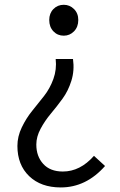

<svg xmlns="http://www.w3.org/2000/svg" viewBox="-20 -574 507 813"><path d="M237.3 219.7Q153.3 219.7 103.5 171.9Q53.7 124 53.7 43.9Q53.7 3.9 72.3 -34.7Q90.8 -73.2 116.2 -104.5Q141.6 -135.7 166.5 -167.5Q191.4 -199.2 206.1 -239.7Q220.7 -280.3 215.8 -324.2H289.1Q295.9 -275.4 282.2 -231.9Q268.6 -188.5 244.6 -155.8Q220.7 -123 195.3 -92.8Q169.9 -62.5 151.9 -28.8Q133.8 4.9 133.8 38.1Q133.8 87.9 163.1 120.1Q192.4 152.3 246.1 152.3Q319.3 152.3 377.9 85.9L424.8 128.9Q344.7 219.7 237.3 219.7ZM250 -422.9Q223.6 -422.9 206.1 -441.4Q188.5 -460 188.5 -489.3Q188.5 -517.6 206.1 -535.6Q223.6 -553.7 250 -553.7Q275.4 -553.7 293.5 -535.6Q311.5 -517.6 311.5 -489.3Q311.5 -460 293.5 -441.4Q275.4 -422.9 250 -422.9Z"/></svg>

Font: Gen Shin Gothic Normal
Style: Regular
Weight: 300
Designer: [Source Han Sans]
Ryoko NISHIZUKA  (kana & ideographs); Paul D. Hunt (Latin, Greek & Cyrillic); Wenlong ZHANG  (bopomofo
Version: Version 1.002.20150607